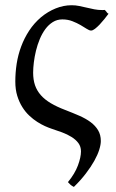

<svg xmlns="http://www.w3.org/2000/svg" viewBox="-20 -489 449 741"><path d="M398.9 -436Q391.6 -426.3 382.6 -415Q373.5 -403.8 364.3 -394Q355 -384.3 346.4 -377.7Q337.9 -371.1 331.5 -371.1Q324.7 -371.1 314.7 -377.7Q304.7 -384.3 290.8 -392.3Q276.9 -400.4 259.3 -407.2Q241.7 -414.1 220.7 -414.1Q200.2 -414.1 183.8 -403.8Q167.5 -393.6 155 -376.7Q142.6 -359.9 133.5 -338.1Q124.5 -316.4 118.9 -293.5Q113.3 -270.5 110.6 -248.3Q107.9 -226.1 107.9 -208.5Q107.9 -181.2 115.2 -159.9Q122.6 -138.7 137.7 -121.6Q152.8 -104.5 176.3 -90.6Q199.7 -76.7 231.9 -64.5Q261.2 -53.2 286.4 -42.2Q311.5 -31.2 329.8 -17.6Q348.1 -3.9 358.6 13.7Q369.1 31.2 369.1 55.2Q369.1 69.3 363 88.9Q356.9 108.4 344 131.6Q331.1 154.8 311.5 180.4Q292 206.1 265.1 232.4Q257.3 228.5 252.2 224.1Q247.1 219.7 242.2 213.9Q269 181.2 280.8 149.4Q292.5 117.7 292.5 95.2Q292.5 76.7 282.5 63.2Q272.5 49.8 256.1 39.6Q239.7 29.3 219.2 21.7Q198.7 14.2 177.7 7.3Q167.5 3.9 153.3 -2.4Q139.2 -8.8 123.8 -18.6Q108.4 -28.3 93.3 -42.5Q78.1 -56.6 66.2 -75.7Q54.2 -94.7 46.6 -119.1Q39.1 -143.6 39.1 -174.3Q39.1 -209 44.4 -243.4Q49.8 -277.8 61.8 -309.8Q73.7 -341.8 92.5 -370.6Q111.3 -399.4 138.2 -422.4Q164.6 -444.3 194.8 -456.5Q225.1 -468.8 256.3 -468.8Q272 -468.8 286.1 -465.8Q300.3 -462.9 314.7 -459.5Q329.1 -456.1 343.8 -453.1Q358.4 -450.2 375 -450.2Q377.4 -450.2 379.6 -450.4Q381.8 -450.7 384.3 -450.7Q389.6 -445.8 392.1 -441.7Q394.5 -437.5 398.9 -436Z"/></svg>

Font: Gentium
Style: Regular
Weight: 400
Designer: J. Victor Gaultney
Version: Version 1.03; 2011; OFL 1.1 release